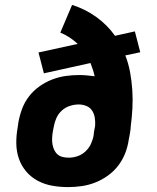

<svg xmlns="http://www.w3.org/2000/svg" viewBox="-20 -755 640 783"><path d="M258 8Q225 8 193.5 2.5Q162 -3 134.5 -17.5Q107 -32 87 -55.5Q67 -79 57 -108Q47 -137 46.5 -169.5Q46 -202 52 -235L55 -256Q60 -284 70 -311Q80 -338 98 -361.5Q116 -385 140.5 -402.5Q165 -420 192 -430.5Q219 -441 247 -445Q275 -449 302 -449Q319 -449 334.5 -447.5Q350 -446 366 -444Q363 -458 358.5 -471.5Q354 -485 349 -498L159 -456L137 -541L297 -576Q282 -590 264 -602Q246 -614 226 -622L274 -735Q328 -718 373 -685.5Q418 -653 449 -609L530 -627L552 -542L491 -529Q504 -496 510.5 -460.5Q517 -425 519.5 -388Q522 -351 520 -313.5Q518 -276 513 -238Q513 -230 511.5 -222Q510 -214 509 -206L505 -185Q501 -157 490.5 -130Q480 -103 462 -79.5Q444 -56 419.5 -38.5Q395 -21 368 -10.5Q341 0 313 4Q285 8 258 8ZM260 -112Q278 -112 296 -118Q314 -124 328.5 -137.5Q343 -151 351 -168.5Q359 -186 362 -204L363 -215Q363 -215 363 -215Q363 -215 363 -215Q364 -222 365.5 -229Q367 -236 368 -243Q369 -259 366.5 -275Q364 -291 355.5 -304Q347 -317 332 -323Q317 -329 301 -329Q283 -329 264.5 -323Q246 -317 231.5 -303.5Q217 -290 209.5 -272.5Q202 -255 199 -237L195 -216Q193 -203 192.5 -190.5Q192 -178 194 -166.5Q196 -155 201 -144Q206 -133 214.5 -125.5Q223 -118 235 -115Q247 -112 260 -112Z"/></svg>

Font: Iosevka SS04 Heavy Extended
Style: Italic
Weight: 900
Width: 7
Italic angle: -9°
Monospace: yes
Designer: Belleve Invis
Foundry: Belleve Invis
Version: Version 19.0.0; ttfautohint (v1.8.4)